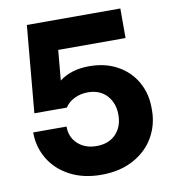

<svg xmlns="http://www.w3.org/2000/svg" viewBox="-83 -803 811 896"><g transform="rotate(-10 322.0 -355.5)"><path d="M46 -231H204Q204 -180 238.5 -148.5Q273 -117 327 -117Q385 -117 418.5 -152Q452 -187 452 -243Q452 -299 419 -335Q386 -371 329 -371Q294 -371 265 -356.5Q236 -342 221 -318H67L104 -730H547V-590H228L215 -447Q271 -490 356 -490Q433 -490 490.5 -458Q548 -426 579 -371Q610 -316 610 -249V-236Q610 -168 576.5 -109.5Q543 -51 478.5 -16Q414 19 326 19Q241 19 177.5 -14.5Q114 -48 80 -105Q46 -162 46 -231Z"/></g></svg>

Font: Sora-SIA
Style: Bold
Weight: 700
Designer: Jonathan Barnbrook, Julián Moncada
Foundry: Barnbrook Fonts
Version: Version 2.000